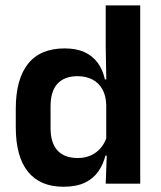

<svg xmlns="http://www.w3.org/2000/svg" viewBox="-20 -681 596 712"><path d="M215 11.5Q128.5 11.5 83.5 -44.5Q38.5 -100.5 38.5 -209.5V-277Q38.5 -387.5 84 -444.5Q129.5 -501.5 219.5 -501.5Q263.5 -501.5 293.8 -487.5Q324 -473.5 342.8 -447.5Q361.5 -421.5 369 -386.5H406.5L374 -291.5Q373 -326 359.8 -349.8Q346.5 -373.5 323 -386Q299.5 -398.5 267.5 -398.5Q219 -398.5 193.2 -370.5Q167.5 -342.5 167.5 -287V-206Q167.5 -151 193.2 -123Q219 -95 268.5 -95Q296.5 -95 318.5 -105.5Q340.5 -116 355.2 -134.2Q370 -152.5 376.5 -175.5L407 -104H371Q363 -72 345 -45.8Q327 -19.5 295.5 -4Q264 11.5 215 11.5ZM500 0H372L376.5 -120L374 -148.5V-349L374.5 -369.5L372 -510V-661H500Z"/></svg>

Font: Anek Devanagari SemiBold
Style: Regular
Weight: 600
Designer: Kailash Malviya (Devanagari) & Yesha Goshar (Latin)
Foundry: Ek Type
Version: Version 1.003